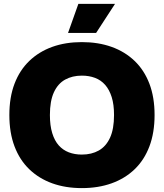

<svg xmlns="http://www.w3.org/2000/svg" viewBox="-20 -955 841 985"><path d="M400 10Q316 10 248 -14.5Q180 -39 130.5 -86.5Q81 -134 54.5 -204Q28 -274 28 -365Q28 -456 54.5 -525.5Q81 -595 130.5 -642.5Q180 -690 248 -714.5Q316 -739 400 -739Q484 -739 552.5 -714.5Q621 -690 670.5 -642.5Q720 -595 746.5 -525.5Q773 -456 773 -365Q773 -274 746.5 -204Q720 -134 670.5 -86.5Q621 -39 552.5 -14.5Q484 10 400 10ZM400 -162Q450 -162 487 -183Q524 -204 544.5 -248.5Q565 -293 565 -365Q565 -419 553 -457Q541 -495 519.5 -519.5Q498 -544 467.5 -555.5Q437 -567 400 -567Q351 -567 314 -546.5Q277 -526 256.5 -481.5Q236 -437 236 -365Q236 -311 248 -272Q260 -233 281.5 -209Q303 -185 333 -173.5Q363 -162 400 -162ZM329 -786 382 -935H570L473 -786Z"/></svg>

Font: Mona Sans ExtraLight Black
Style: Regular
Weight: 900
Version: Version 2.000